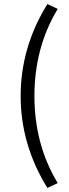

<svg xmlns="http://www.w3.org/2000/svg" viewBox="-20 -752 343 948"><path d="M214 176Q82 -37 82 -278Q82 -519 214 -732L265 -708Q150 -518 150 -278Q150 -38 265 152Z"/></svg>

Font: Toshiba Sans
Style: Regular
Weight: 400
Designer: Paul D. Hunt
Foundry: Toshiba Corporation
Version: Version 2.020;PS 2.0;hotconv 1.0.86;makeotf.lib2.5.63406